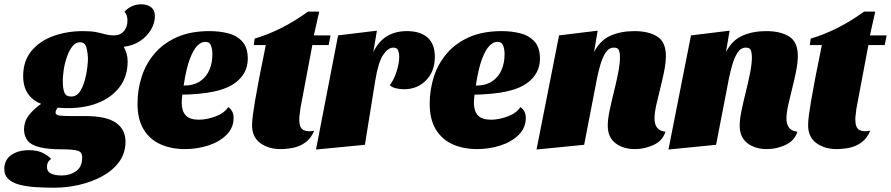

<svg xmlns="http://www.w3.org/2000/svg" viewBox="-75 -675 4153 895"><path d="M178 200Q136 200 94 197.5Q52 195 18 186.5Q-16 178 -36 159.5Q-56 141 -55 109Q-53 68 -21 46.5Q11 25 60 25Q98 25 124 37.5Q150 50 163 66Q150 76 147 85Q144 94 144 103Q144 125 162.5 134Q181 143 213 143Q251 143 279 123.5Q307 104 308 63Q310 34 287 27.5Q264 21 214 21Q147 21 108.5 11Q70 1 54 -19Q38 -39 37 -69Q37 -111 61.5 -140.5Q86 -170 117 -191Q77 -206 55 -238.5Q33 -271 33 -320Q33 -391 71.5 -437.5Q110 -484 173.5 -507Q237 -530 312 -530Q351 -530 375 -525Q399 -520 416.5 -515Q434 -510 454 -510Q487 -510 503.5 -531Q520 -552 519 -581Q519 -606 505 -620Q521 -638 541.5 -646.5Q562 -655 582 -655Q611 -655 629 -641.5Q647 -628 647 -599Q647 -568 629 -537Q611 -506 578.5 -484Q546 -462 502 -457Q510 -442 515 -425.5Q520 -409 520 -389Q520 -319 483 -270Q446 -221 383.5 -196Q321 -171 244 -171Q233 -171 220.5 -171.5Q208 -172 194 -173Q190 -168 187 -162.5Q184 -157 184 -150Q184 -139 201.5 -136.5Q219 -134 253 -134H322Q422 -134 466.5 -102Q511 -70 510 -12Q509 42 478.5 82Q448 122 399 148Q350 174 292.5 187Q235 200 178 200ZM257 -225Q284 -225 300.5 -253Q317 -281 325.5 -322Q334 -363 335 -402Q334 -431 327.5 -454.5Q321 -478 298 -478Q278 -478 263 -459.5Q248 -441 237.5 -411.5Q227 -382 222 -349.5Q217 -317 218 -289Q218 -263 225 -244Q232 -225 257 -225Z M787 20Q724 20 674 -2Q624 -24 595 -71Q566 -118 566 -192Q566 -257 585.5 -317.5Q605 -378 646 -426Q687 -474 750.5 -502Q814 -530 902 -530Q947 -530 987.5 -520Q1028 -510 1054 -482Q1080 -454 1080 -401Q1080 -332 1020.5 -288Q961 -244 826 -236Q814 -235 801.5 -234.5Q789 -234 775 -234Q774 -225 773 -214.5Q772 -204 772 -196Q772 -158 790.5 -137.5Q809 -117 852 -117Q888 -117 929 -132Q970 -147 989 -176Q1014 -158 1014 -126Q1014 -79 980.5 -46Q947 -13 895 3.5Q843 20 787 20ZM781 -276Q828 -276 858 -296.5Q888 -317 902 -351.5Q916 -386 915 -427Q914 -450 907.5 -465Q901 -480 881 -480Q863 -480 844.5 -461.5Q826 -443 809.5 -399Q793 -355 781 -276Z M1232 20Q1177 20 1138.5 -8Q1100 -36 1100 -91Q1100 -111 1104 -140.5Q1108 -170 1113.5 -203Q1119 -236 1125 -266Q1131 -296 1134 -315L1164 -465H1108L1112 -495Q1238 -532 1361 -621H1413L1388 -510H1466L1457 -465H1381L1325 -168Q1324 -155 1322 -142.5Q1320 -130 1320 -118Q1320 -79 1339.5 -69Q1359 -59 1390 -66Q1374 -29 1348 -10.5Q1322 8 1291.5 14Q1261 20 1232 20Z M1398 22 1501 -510 1682 -532 1665 -432Q1712 -530 1822 -530Q1884 -530 1918 -500Q1952 -470 1952 -410Q1952 -343 1911.5 -301Q1871 -259 1808 -259Q1789 -259 1770.5 -263.5Q1752 -268 1742 -278Q1761 -302 1773.5 -341Q1786 -380 1786 -411Q1786 -427 1781 -440Q1776 -453 1758 -453Q1734 -453 1711 -419Q1688 -385 1674 -298L1626 0Z M2149 20Q2086 20 2036 -2Q1986 -24 1957 -71Q1928 -118 1928 -192Q1928 -257 1947.5 -317.5Q1967 -378 2008 -426Q2049 -474 2112.5 -502Q2176 -530 2264 -530Q2309 -530 2349.5 -520Q2390 -510 2416 -482Q2442 -454 2442 -401Q2442 -332 2382.5 -288Q2323 -244 2188 -236Q2176 -235 2163.5 -234.5Q2151 -234 2137 -234Q2136 -225 2135 -214.5Q2134 -204 2134 -196Q2134 -158 2152.5 -137.5Q2171 -117 2214 -117Q2250 -117 2291 -132Q2332 -147 2351 -176Q2376 -158 2376 -126Q2376 -79 2342.5 -46Q2309 -13 2257 3.5Q2205 20 2149 20ZM2143 -276Q2190 -276 2220 -296.5Q2250 -317 2264 -351.5Q2278 -386 2277 -427Q2276 -450 2269.5 -465Q2263 -480 2243 -480Q2225 -480 2206.5 -461.5Q2188 -443 2171.5 -399Q2155 -355 2143 -276Z M2885 20Q2830 20 2794 -7.5Q2758 -35 2758 -90Q2758 -118 2766.5 -159Q2775 -200 2786.5 -246Q2798 -292 2806.5 -335Q2815 -378 2815 -409Q2815 -424 2811 -438.5Q2807 -453 2787 -453Q2763 -453 2748 -429.5Q2733 -406 2723.5 -373Q2714 -340 2708 -310L2648 0L2426 22L2531 -510L2711 -532L2694 -432Q2722 -487 2770.5 -508.5Q2819 -530 2882 -530Q2949 -530 2989 -504.5Q3029 -479 3029 -414Q3029 -383 3021 -343Q3013 -303 3002.5 -262Q2992 -221 2984 -184.5Q2976 -148 2976 -122Q2976 -96 2988 -80Q3000 -64 3027 -61Q3014 -19 2972 0.5Q2930 20 2885 20Z M3500 20Q3445 20 3409 -7.5Q3373 -35 3373 -90Q3373 -118 3381.5 -159Q3390 -200 3401.5 -246Q3413 -292 3421.5 -335Q3430 -378 3430 -409Q3430 -424 3426 -438.5Q3422 -453 3402 -453Q3378 -453 3363 -429.5Q3348 -406 3338.5 -373Q3329 -340 3323 -310L3263 0L3041 22L3146 -510L3326 -532L3309 -432Q3337 -487 3385.5 -508.5Q3434 -530 3497 -530Q3564 -530 3604 -504.5Q3644 -479 3644 -414Q3644 -383 3636 -343Q3628 -303 3617.5 -262Q3607 -221 3599 -184.5Q3591 -148 3591 -122Q3591 -96 3603 -80Q3615 -64 3642 -61Q3629 -19 3587 0.5Q3545 20 3500 20Z M3824 20Q3769 20 3730.5 -8Q3692 -36 3692 -91Q3692 -111 3696 -140.5Q3700 -170 3705.5 -203Q3711 -236 3717 -266Q3723 -296 3726 -315L3756 -465H3700L3704 -495Q3830 -532 3953 -621H4005L3980 -510H4058L4049 -465H3973L3917 -168Q3916 -155 3914 -142.5Q3912 -130 3912 -118Q3912 -79 3931.5 -69Q3951 -59 3982 -66Q3966 -29 3940 -10.5Q3914 8 3883.5 14Q3853 20 3824 20Z"/></svg>

Font: Sansita Swashed Black
Style: Regular
Weight: 900
Designer: Pablo Cosgaya
Foundry: Omnibus-Type
Version: Version 1.003; ttfautohint (v1.8.3)